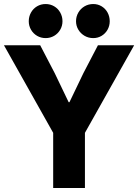

<svg xmlns="http://www.w3.org/2000/svg" viewBox="-22 -948 696 968"><path d="M246.1 -278.3 -2 -719.7H180.7L253.9 -579.1L324.2 -432.6H328.1L398.4 -579.1L471.7 -719.7H654.3L406.2 -278.3V0H246.1ZM361.3 -840.8Q361.3 -864.7 373 -884.8Q384.8 -904.8 404.5 -916.3Q424.3 -927.7 448.2 -927.7Q471.2 -927.7 490.2 -916.3Q509.3 -904.8 520.3 -884.8Q531.2 -864.7 531.2 -840.8Q531.2 -817.9 520.3 -798.3Q509.3 -778.8 490.2 -767.3Q471.2 -755.9 448.2 -755.9Q424.3 -755.9 404.5 -767.3Q384.8 -778.8 373 -798.3Q361.3 -817.9 361.3 -840.8ZM123 -840.8Q123 -864.7 134.3 -884.8Q145.5 -904.8 165 -916.3Q184.6 -927.7 208 -927.7Q231.4 -927.7 251 -916.3Q270.5 -904.8 281.7 -884.8Q293 -864.7 293 -840.8Q293 -817.9 281.7 -798.3Q270.5 -778.8 251 -767.3Q231.4 -755.9 208 -755.9Q184.6 -755.9 165 -767.3Q145.5 -778.8 134.3 -798.3Q123 -817.9 123 -840.8Z"/></svg>

Font: Reddit Sans Chocolate ExtraBold
Style: Regular
Weight: 800
Designer: Stephen Hutchings
Foundry: Reddit
Version: Version 1.011